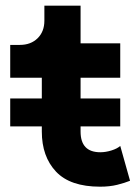

<svg xmlns="http://www.w3.org/2000/svg" viewBox="-20 -665 500 697"><path d="M17.1 -206.1V-307.6H131.8V-382.8H17.1V-502H52.2Q91.8 -502 116.5 -526.1Q141.1 -550.3 141.1 -589.8V-644.5H272.5V-507.8H416.5V-382.8H272.5V-307.6H416.5V-206.1H272.5V-187.5Q272.5 -112.3 344.2 -112.3Q363.8 -112.3 384.8 -118.9Q405.8 -125.5 416.5 -135.3L452.1 -8.8Q433.1 -1 405.5 5.9Q377.9 12.7 343.3 12.7Q234.9 12.7 183.3 -42Q131.8 -96.7 131.8 -187.5V-206.1Z"/></svg>

Font: Giphurs
Style: Bold
Weight: 700
Version: Version 0.920; ttfautohint (v1.8.4.7-5d5b)